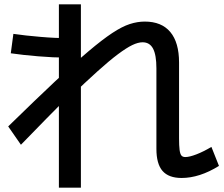

<svg xmlns="http://www.w3.org/2000/svg" viewBox="-20 -805 1040 890"><path d="M822 20Q762 20 733.5 -12.5Q705 -45 705 -115V-488Q705 -550 689.5 -579.5Q674 -609 641 -609Q620 -609 593 -596Q566 -583 526.5 -553.5Q487 -524 432 -474.5Q377 -425 301 -352H291Q248 -309 194.5 -254.5Q141 -200 77 -134L18 -219Q144 -342 235 -427.5Q326 -513 390.5 -567.5Q455 -622 500.5 -652Q546 -682 581.5 -693.5Q617 -705 651 -705Q729 -705 769.5 -656.5Q810 -608 810 -515V-164Q810 -129 812.5 -110Q815 -91 821 -84Q827 -77 839 -77Q858 -77 890.5 -89.5Q923 -102 960 -124L995 -36Q950 -8 906.5 6Q863 20 822 20ZM253 65V-785H355V65ZM284 -538Q258 -538 225 -539.5Q192 -541 157 -544Q122 -547 89 -550.5Q56 -554 30 -558L42 -648Q68 -644 101 -640.5Q134 -637 168.5 -634Q203 -631 236 -629.5Q269 -628 295 -628Z"/></svg>

Font: M PLUS 2 Thin Medium
Style: Regular
Weight: 500
Version: Version 1.001